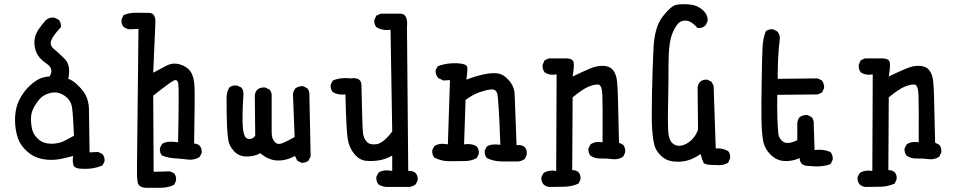

<svg xmlns="http://www.w3.org/2000/svg" viewBox="-20 -760 4540 911"><path d="M374 41Q334 41 328.5 23.5Q323 6 327 -20Q298 -12 268.5 -6Q239 0 207.5 -2Q176 -4 148.5 -15.5Q121 -27 94.5 -55.5Q68 -84 58.5 -126.5Q49 -169 52 -211Q55 -253 71.5 -286Q88 -319 111.5 -343.5Q135 -368 159.5 -382Q184 -396 215 -397Q238 -433 201 -458Q164 -483 152.5 -511.5Q141 -540 143.5 -567.5Q146 -595 162 -619Q178 -643 197 -664Q215 -680 239 -676L259 -666Q271 -652 269 -631Q233 -593 223.5 -569Q214 -545 236.5 -527Q259 -509 288 -479.5Q317 -450 304 -386Q325 -380 353.5 -351.5Q382 -323 391.5 -297.5Q401 -272 402 -245Q403 -218 405 -37L446 -39L466 -29Q478 -15 476 6L466 25Q425 43 374 41ZM294 -96 331 -116Q327 -212 322 -248.5Q317 -285 286 -306Q255 -327 221.5 -319.5Q188 -312 170 -292Q152 -272 139.5 -248Q127 -224 127 -196.5Q127 -169 133 -144.5Q139 -120 162.5 -99Q186 -78 224.5 -78Q263 -78 294 -96Z M674 131Q637 130 633 104Q629 78 630 30Q631 -18 637 -623L594 -621Q578 -623 566 -633Q554 -647 557 -668L566 -688Q593 -700 624.5 -699.5Q656 -699 688 -699Q721 -698 717 -646L707 -415Q740 -433 770 -448.5Q800 -464 833.5 -454.5Q867 -445 884 -420.5Q901 -396 903 -347.5Q905 -299 901 -79Q915 -79 927 -69Q939 -55 937 -34L927 -15Q902 1 870.5 -3Q839 -7 807.5 -9Q776 -11 749 -22Q736 -36 739 -58L749 -77Q772 -93 825 -85Q830 -342 826 -363.5Q822 -385 806 -378.5Q790 -372 707 -306L709 55L786 53L806 62Q818 76 815 98L806 117Q777 131 742 131Q707 131 674 131Z M1409 12 1390 2 1380 -20Q1337 3 1295.5 1.5Q1254 0 1215 -33Q1186 -17 1149.5 -17.5Q1113 -18 1090.5 -42.5Q1068 -67 1063.5 -93.5Q1059 -120 1057 -166Q1055 -212 1055 -296Q1055 -323 1068 -345Q1084 -357 1105 -354L1125 -345Q1137 -331 1135 -310Q1128 -202 1132.5 -153Q1137 -104 1158 -101Q1179 -98 1191 -116L1189 -308Q1191 -324 1201 -335Q1217 -347 1238 -345L1259 -335Q1271 -321 1269 -300Q1269 -159 1269 -131Q1269 -103 1283 -87Q1297 -71 1321 -81Q1345 -91 1378 -110L1370 -313Q1372 -329 1382 -341Q1398 -353 1419 -351L1438 -341Q1450 -327 1448 -306L1454 -18L1444 2Q1430 14 1409 12Z M1825 127Q1798 129 1776 115Q1763 99 1766 78L1776 59Q1799 43 1841 51V-22Q1812 -5 1780 0.5Q1748 6 1717 3Q1686 0 1661.5 -29Q1637 -58 1630 -100Q1623 -142 1619 -312Q1584 -308 1559 -323Q1547 -337 1549 -358L1559 -378Q1598 -394 1645 -388Q1694 -395 1695 -356Q1699 -159 1702 -131Q1705 -103 1720.5 -87Q1736 -71 1767.5 -76Q1799 -81 1841 -136L1833 -619Q1796 -613 1766 -631Q1754 -645 1756 -666L1766 -686L1786 -695H1882Q1917 -693 1911 -631L1917 51Q1938 49 1952 61Q1964 75 1962 96L1952 115Q1938 125 1923 127Z M2362 6Q2323 6 2290 -10Q2278 -24 2280 -46L2290 -65Q2311 -79 2354 -73Q2346 -296 2339 -317Q2332 -338 2309 -335.5Q2286 -333 2255.5 -322.5Q2225 -312 2189 -286L2182 -75Q2217 -81 2242 -65Q2254 -51 2252 -29L2242 -10Q2217 4 2185.5 4Q2154 4 2116 5Q2078 6 2041 -12Q2029 -26 2031 -48L2041 -67Q2066 -83 2105 -75L2115 -380L2084 -378L2059 -390Q2045 -406 2047 -427L2057 -446Q2100 -462 2147.5 -460Q2195 -458 2197 -440.5Q2199 -423 2193 -382Q2234 -398 2272 -406.5Q2310 -415 2339 -412Q2368 -409 2394.5 -379Q2421 -349 2422 -310.5Q2423 -272 2431 -71Q2454 -75 2470 -62Q2482 -48 2479 -25L2470 -6Q2456 4 2440 6Z M2586 127Q2570 125 2559 115Q2547 101 2549 80L2559 61Q2584 45 2619 51L2621 -407Q2588 -401 2564 -417Q2552 -433 2555 -454L2564 -474L2584 -483H2668Q2699 -482 2702 -463Q2705 -444 2697 -397Q2738 -417 2776.5 -433.5Q2815 -450 2845.5 -447.5Q2876 -445 2890.5 -425Q2905 -405 2908 -372Q2911 -339 2912 -296.5Q2913 -254 2917 -83L2937 -73Q2949 -57 2946 -36L2937 -17Q2914 -1 2885 -5Q2856 -9 2830 -8Q2804 -7 2782 -21Q2770 -35 2772 -56L2782 -75Q2805 -91 2839 -85Q2840 -263 2838 -310.5Q2836 -358 2818 -359Q2800 -360 2772 -348.5Q2744 -337 2697 -298L2695 47Q2713 47 2725 57Q2737 71 2734 92L2725 111Q2694 125 2658.5 126Q2623 127 2586 127Z M3380 23Q3323 24 3317.5 11Q3312 -2 3304 -29Q3271 -6 3240 2Q3209 10 3174 6Q3139 2 3115.5 -21.5Q3092 -45 3085 -71Q3078 -97 3074.5 -143Q3071 -189 3073.5 -313Q3076 -437 3081 -535Q3086 -633 3125 -682.5Q3164 -732 3188.5 -737Q3213 -742 3250.5 -739Q3288 -736 3314.5 -712Q3341 -688 3337 -658L3327 -639Q3311 -625 3290 -627Q3270 -649 3253 -657.5Q3236 -666 3214.5 -659.5Q3193 -653 3172.5 -607Q3152 -561 3152 -459.5Q3152 -358 3150 -273.5Q3148 -189 3150 -144Q3152 -99 3169 -82Q3186 -65 3211 -69Q3236 -73 3258.5 -93.5Q3281 -114 3292 -144L3290 -345Q3292 -361 3302 -372Q3316 -384 3337 -382L3356 -372L3366 -353L3376 -56Q3409 -58 3435 -43Q3447 -29 3444 -8L3435 12Q3411 27 3380 23Z M3812 27Q3776 26 3774 -10Q3739 6 3701.5 4Q3664 2 3635.5 -27Q3607 -56 3600.5 -94Q3594 -132 3593 -195.5Q3592 -259 3594 -376Q3596 -493 3598 -534.5Q3600 -576 3613 -611Q3627 -623 3648 -621L3668 -611Q3682 -595 3680 -574Q3674 -529 3672 -482Q3670 -435 3670 -386L3860 -388L3880 -378Q3892 -362 3890 -341L3880 -321L3860 -312L3668 -310Q3667 -254 3668.5 -202.5Q3670 -151 3673 -126Q3676 -101 3697 -87Q3718 -73 3763 -95V-177Q3765 -193 3774 -204Q3790 -216 3812 -214L3831 -204Q3843 -190 3841 -169L3845 -48Q3888 -54 3921 -38Q3933 -23 3931 -2L3921 18Q3883 35 3812 27Z M4086 127Q4070 125 4059 115Q4047 101 4049 80L4059 61Q4084 45 4119 51L4121 -407Q4088 -401 4064 -417Q4052 -433 4055 -454L4064 -474L4084 -483H4168Q4199 -482 4202 -463Q4205 -444 4197 -397Q4238 -417 4276.5 -433.5Q4315 -450 4345.5 -447.5Q4376 -445 4390.5 -425Q4405 -405 4408 -372Q4411 -339 4412 -296.5Q4413 -254 4417 -83L4437 -73Q4449 -57 4446 -36L4437 -17Q4414 -1 4385 -5Q4356 -9 4330 -8Q4304 -7 4282 -21Q4270 -35 4272 -56L4282 -75Q4305 -91 4339 -85Q4340 -263 4338 -310.5Q4336 -358 4318 -359Q4300 -360 4272 -348.5Q4244 -337 4197 -298L4195 47Q4213 47 4225 57Q4237 71 4234 92L4225 111Q4194 125 4158.5 126Q4123 127 4086 127Z"/></svg>

Font: NaniFont Regular
Style: Regular
Weight: 400
Designer: Nanigashitei
Version: Version 1.036